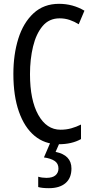

<svg xmlns="http://www.w3.org/2000/svg" viewBox="-20 -745 486 1005"><path d="M292 -649Q237 -649 203 -608.5Q169 -568 153 -501.5Q137 -435 137 -357Q137 -221 180.5 -143.5Q224 -66 297 -66Q327 -66 353.5 -73.5Q380 -81 404 -93V-17Q356 10 287 10Q214 10 161 -34Q108 -78 79 -160.5Q50 -243 50 -358Q50 -460 76 -543Q102 -626 155.5 -675.5Q209 -725 289 -725Q361 -725 422 -689L392 -618Q370 -632 345 -640.5Q320 -649 292 -649ZM354 137Q354 187 323 213.5Q292 240 236 240Q200 240 180 234V180Q200 186 223 186Q255 186 270.5 172.5Q286 159 286 137Q286 111 266 97.5Q246 84 210 79L244 0H293L271 50Q354 67 354 137Z"/></svg>

Font: Noto Sans Oriya ExtCond
Style: Regular
Weight: 400
Width: 2
Designer: Amélie Bonet and Sol Matas
Foundry: Google LLC
Version: Version 2.006; ttfautohint (v1.8.4.7-5d5b)